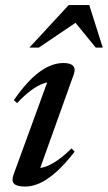

<svg xmlns="http://www.w3.org/2000/svg" viewBox="-20 -710 417 742"><path d="M32.5 -35.5 169.5 -411 186.5 -393Q168 -395 146.5 -387Q125 -379 100 -360.8Q75 -342.5 46 -311.5L33.5 -323Q71 -377 104.2 -408.2Q137.5 -439.5 167.2 -453Q197 -466.5 224.5 -466.5Q253 -466.5 263 -455Q273 -443.5 264.5 -421L127.5 -38.5L111 -61Q128.5 -58 150 -64Q171.5 -70 198.2 -87.8Q225 -105.5 256.5 -136.5L268.5 -124Q230.5 -75 197 -45.2Q163.5 -15.5 134 -2.2Q104.5 11 77.5 11Q45 11 34.2 -0.2Q23.5 -11.5 32.5 -35.5ZM93.5 -526 245.5 -690.5H325L377 -526H350L261.5 -634.5H290.5L130 -526Z"/></svg>

Font: Newsreader 36pt Medium
Style: Italic
Weight: 500
Italic angle: -17°
Designer: Hugues Gentile
Foundry: Production Type
Version: Version 1.003